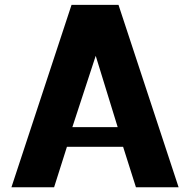

<svg xmlns="http://www.w3.org/2000/svg" viewBox="-20 -791 806 811"><path d="M384.3 -555.2 285.6 -253.9H477.1ZM282.2 -770.5H480.5L734.4 0H554.2L500 -170.9H262.7L208.5 0H28.3Z"/></svg>

Font: Nobile-bold
Style: Bold
Weight: 700
Version: Version 1.000;PS 001.000;hotconv 1.0.38